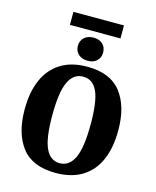

<svg xmlns="http://www.w3.org/2000/svg" viewBox="-126 -932 832 1027"><g transform="rotate(15 290.5 -418.5)"><path d="M281 10Q153 10 93.5 -66.5Q34 -143 34 -276Q34 -373 64.5 -441.5Q95 -510 154 -546.5Q213 -583 300 -583Q428 -583 487.5 -506Q547 -429 547 -297Q547 -200 517 -131.5Q487 -63 427.5 -26.5Q368 10 281 10ZM292 -526Q239 -526 212 -469.5Q185 -413 185 -283Q185 -156 211 -101Q237 -46 289 -46Q342 -46 369 -103.5Q396 -161 396 -292Q396 -418 370.5 -472Q345 -526 292 -526ZM292 -614Q260 -614 240.5 -631.5Q221 -649 221 -678Q221 -707 240.5 -724.5Q260 -742 292 -742Q323 -742 342 -724.5Q361 -707 361 -678Q361 -649 342 -631.5Q323 -614 292 -614ZM151 -847H431V-775H151Z"/></g></svg>

Font: Rasa
Style: Bold
Weight: 700
Designer: Anna Giedrys (Yrsa+Rasa design), David Brezina (Yrsa art-direction, Rasa art-direction, design)
Foundry: Rosetta Type Foundry
Version: Version 2.004